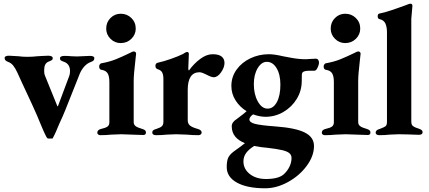

<svg xmlns="http://www.w3.org/2000/svg" viewBox="-20 -725 2312 1034"><path d="M213 -23 199 -56Q196 -64 179 -104Q155 -159 120 -233Q111 -253 99 -278Q87 -303 74 -333Q63 -357 51.5 -371.5Q40 -386 23 -392Q13 -396 9 -400.5Q5 -405 5 -413Q5 -425 29 -425Q39 -425 81 -422Q100 -419 128 -419Q156 -419 180 -422Q188 -422 205.5 -423.5Q223 -425 240 -425Q249 -425 256.5 -422Q264 -419 264 -412Q264 -405 260 -402Q256 -399 250 -396.5Q244 -394 241 -393Q218 -383 218 -350V-341Q218 -326 222 -318L289 -153H292L351 -311Q357 -324 357 -343Q357 -380 325 -392Q313 -396 308 -399.5Q303 -403 303 -411Q303 -418 310 -421Q317 -424 326 -424Q346 -424 366 -422L395 -421Q412 -421 464 -424Q488 -424 488 -412Q488 -404 484 -399.5Q480 -395 469 -391Q451 -385 435.5 -368.5Q420 -352 410 -329L332 -133Q319 -100 300 -60Q278 -5 263 21H240Q235 21 230.5 13.5Q226 6 221 -5.5Q216 -17 213 -23Z M504 0ZM504 -10Q504 -25 522 -30Q549 -36 559 -43.5Q569 -51 569 -67V-283Q569 -316 559 -331Q549 -346 526 -349Q520 -350 517 -355Q514 -360 514 -367Q514 -373 517.5 -378Q521 -383 525 -384Q570 -392 604.5 -406Q639 -420 680 -440Q694 -448 700 -448Q706 -448 709.5 -444.5Q713 -441 713 -436L709 -399Q700 -323 700 -289V-68Q700 -54 710 -46Q720 -38 748 -30Q757 -27 761.5 -23Q766 -19 766 -11Q766 2 751 2Q730 2 690 0Q650 -2 633 -2Q616 -2 580 0Q550 3 520 3Q514 3 509 -0.5Q504 -4 504 -10ZM552 -571Q552 -605 575 -628Q598 -651 630 -651Q664 -651 687.5 -628Q711 -605 711 -571Q711 -539 687.5 -516Q664 -493 630 -493Q598 -493 575 -516Q552 -539 552 -571Z M800 -11Q800 -19 805.5 -23.5Q811 -28 823 -31Q845 -38 852.5 -46Q860 -54 860 -69V-299Q860 -322 853.5 -334.5Q847 -347 830 -352Q817 -356 817 -370Q817 -384 829 -387Q861 -394 899.5 -407.5Q938 -421 965 -434Q980 -445 988 -445Q997 -445 997 -434L994 -355Q994 -346 998 -346Q1024 -382 1058 -407.5Q1092 -433 1125 -433Q1158 -433 1173.5 -420.5Q1189 -408 1189 -386Q1189 -362 1170.5 -335.5Q1152 -309 1131 -309Q1118 -309 1092 -323Q1088 -325 1075.5 -330.5Q1063 -336 1055 -336Q991 -336 991 -241V-78Q991 -59 1003 -49Q1015 -39 1044 -31Q1066 -25 1066 -11Q1066 -5 1061 -1Q1056 3 1049 3Q1017 3 985 0Q945 -2 929 -2Q912 -2 878 0Q851 3 820 3Q811 3 805.5 -0.5Q800 -4 800 -11Z M1698 -387Q1698 -380 1694 -369.5Q1690 -359 1685 -351Q1679 -344 1672 -344H1645Q1620 -344 1610 -336Q1606 -331 1605.5 -322.5Q1605 -314 1605 -289Q1605 -237 1578.5 -193Q1552 -149 1507 -122.5Q1462 -96 1410 -96Q1379 -96 1343 -109Q1334 -103 1328.5 -95.5Q1323 -88 1323 -82Q1323 -66 1353 -58Q1383 -50 1465 -44Q1573 -36 1622 -11Q1671 14 1671 61Q1671 115 1632 168Q1593 221 1531.5 255Q1470 289 1408 289Q1311 289 1256 258.5Q1201 228 1201 175Q1201 143 1208.5 125.5Q1216 108 1240 90Q1256 79 1274 65.5Q1292 52 1299 46Q1228 18 1228 -45Q1228 -67 1255 -84Q1298 -116 1308 -126Q1271 -149 1248.5 -184.5Q1226 -220 1226 -262Q1226 -311 1254 -350Q1282 -389 1328.5 -411Q1375 -433 1428 -433Q1458 -433 1504 -422Q1532 -416 1547 -414Q1589 -406 1627 -406Q1640 -406 1660 -408L1682 -409Q1689 -409 1693.5 -403Q1698 -397 1698 -387ZM1490 -269Q1490 -324 1469.5 -358Q1449 -392 1417 -392Q1388 -392 1367.5 -357.5Q1347 -323 1347 -272Q1347 -217 1368.5 -178.5Q1390 -140 1421 -140Q1452 -140 1471 -175Q1490 -210 1490 -269ZM1420 71Q1390 69 1349 61Q1320 79 1305.5 99Q1291 119 1291 144Q1291 185 1325 212Q1359 239 1412 239Q1482 239 1510 212Q1529 194 1539.5 171.5Q1550 149 1550 126Q1550 110 1538.5 100Q1527 90 1499.5 83.5Q1472 77 1420 71Z M1713 0ZM1713 -10Q1713 -25 1731 -30Q1758 -36 1768 -43.5Q1778 -51 1778 -67V-283Q1778 -316 1768 -331Q1758 -346 1735 -349Q1729 -350 1726 -355Q1723 -360 1723 -367Q1723 -373 1726.5 -378Q1730 -383 1734 -384Q1779 -392 1813.5 -406Q1848 -420 1889 -440Q1903 -448 1909 -448Q1915 -448 1918.5 -444.5Q1922 -441 1922 -436L1918 -399Q1909 -323 1909 -289V-68Q1909 -54 1919 -46Q1929 -38 1957 -30Q1966 -27 1970.5 -23Q1975 -19 1975 -11Q1975 2 1960 2Q1939 2 1899 0Q1859 -2 1842 -2Q1825 -2 1789 0Q1759 3 1729 3Q1723 3 1718 -0.5Q1713 -4 1713 -10ZM1761 -571Q1761 -605 1784 -628Q1807 -651 1839 -651Q1873 -651 1896.5 -628Q1920 -605 1920 -571Q1920 -539 1896.5 -516Q1873 -493 1839 -493Q1807 -493 1784 -516Q1761 -539 1761 -571Z M2003 -11Q2003 -25 2026 -31Q2048 -39 2056 -45Q2064 -51 2064 -69V-550Q2064 -580 2055.5 -598.5Q2047 -617 2024 -622Q2014 -624 2014 -637Q2014 -650 2023 -652Q2050 -657 2088.5 -670Q2127 -683 2157 -694L2178 -702Q2185 -705 2191 -705Q2201 -705 2201 -693Q2201 -685 2198.5 -664Q2196 -643 2195 -624V-71Q2195 -54 2202.5 -47.5Q2210 -41 2220 -37.5Q2230 -34 2233 -33Q2245 -29 2250.5 -24.5Q2256 -20 2256 -13Q2256 -6 2250.5 -2.5Q2245 1 2236 1Q2215 1 2179 -1L2127 -2Q2111 -2 2079 0Q2052 3 2023 3Q2014 3 2008.5 -0.5Q2003 -4 2003 -11Z"/></svg>

Font: EB Garamond
Style: Bold
Weight: 700
Designer: Georg Duffner and Octavio Pardo
Foundry: Georg Duffner
Version: Version 1.000; ttfautohint (v1.6)